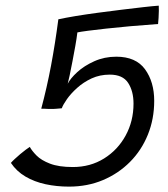

<svg xmlns="http://www.w3.org/2000/svg" viewBox="-20 -682 608 696"><path d="M19.5 -91.5Q24.5 -97.5 33.8 -106Q43 -114.5 53.2 -123.2Q63.5 -132 73 -139Q82.5 -146 88 -149.5Q95.5 -135.5 112.5 -118.2Q129.5 -101 161.2 -88.8Q193 -76.5 244 -76.5Q307.5 -76.5 357.2 -107.5Q407 -138.5 435.5 -190.8Q464 -243 464 -306.5Q464 -351.5 444.5 -381.5Q425 -411.5 378 -411.5Q342 -411.5 312.2 -397.8Q282.5 -384 259.8 -363.5Q237 -343 222.8 -322.8Q208.5 -302.5 204 -289.5Q197 -289 187.2 -288Q177.5 -287 165 -287Q160 -287 153.5 -287.2Q147 -287.5 140.8 -287.8Q134.5 -288 129.5 -288Q150 -364.5 165 -444.2Q180 -524 191.5 -612Q216.5 -617.5 254.2 -623.8Q292 -630 335.2 -635.8Q378.5 -641.5 421 -646.8Q463.5 -652 498.8 -656Q534 -660 555.5 -661.5Q556 -655 555.8 -642.5Q555.5 -630 554.8 -616.8Q554 -603.5 553 -595Q498.5 -591 450.5 -586.8Q402.5 -582.5 364 -578.2Q325.5 -574 299 -570.5Q272.5 -567 260.5 -564.5Q258 -543.5 253 -515.2Q248 -487 242.5 -458.8Q237 -430.5 232.5 -408.8Q228 -387 225.5 -378.5Q235 -397.5 260 -420.5Q285 -443.5 321.8 -460Q358.5 -476.5 401.5 -476.5Q472.5 -476.5 505.8 -430.8Q539 -385 539 -316.5Q539 -250.5 516 -193.8Q493 -137 451.2 -95Q409.5 -53 353.2 -29.2Q297 -5.5 230 -5.5Q185.5 -5.5 145 -14.2Q104.5 -23 72.2 -42Q40 -61 19.5 -91.5Z"/></svg>

Font: Grandstander Thin Light
Style: Italic
Weight: 300
Italic angle: -15°
Version: Version 1.200